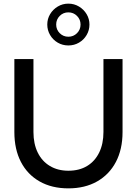

<svg xmlns="http://www.w3.org/2000/svg" viewBox="-20 -1025 753 1056"><path d="M356 11Q265 11 198 -27Q131 -65 95 -134.5Q59 -204 59 -299V-700H164V-299Q164 -234 187.5 -186Q211 -138 254.5 -112Q298 -86 356 -86Q416 -86 459 -112Q502 -138 525.5 -186Q549 -234 549 -299V-700H654V-299Q654 -204 617.5 -134.5Q581 -65 514 -27Q447 11 356 11ZM356 -775Q324 -775 297.5 -790.5Q271 -806 255.5 -832.5Q240 -859 240 -890Q240 -921 255.5 -947Q271 -973 297.5 -989Q324 -1005 356 -1005Q388 -1005 414.5 -989Q441 -973 456.5 -947Q472 -921 472 -890Q472 -859 456.5 -832.5Q441 -806 414.5 -790.5Q388 -775 356 -775ZM356 -823Q384 -823 403.5 -842.5Q423 -862 423 -890Q423 -918 403.5 -937.5Q384 -957 356 -957Q328 -957 308.5 -937.5Q289 -918 289 -890Q289 -862 308.5 -842.5Q328 -823 356 -823Z"/></svg>

Font: Red Hat Display Medium
Style: Regular
Weight: 500
Designer: Pentagram, MCKL
Foundry: Pentagram, MCKL
Version: Version 1.023